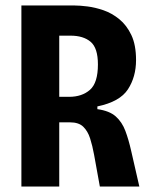

<svg xmlns="http://www.w3.org/2000/svg" viewBox="-20 -680 552 700"><path d="M58 0V-660H252Q271 -660 299 -656.5Q327 -653 357.5 -642.5Q388 -632 415 -610Q442 -588 459 -552Q476 -516 476 -461Q476 -400 446.5 -354.5Q417 -309 335 -292V-282Q379 -276 402 -255.5Q425 -235 437 -203Q449 -171 458 -131L488 0H344L323 -116Q317 -149 308.5 -175.5Q300 -202 283.5 -218Q267 -234 235 -234H196V0ZM196 -327H232Q279 -327 308 -352.5Q337 -378 337 -445Q337 -505 310.5 -527.5Q284 -550 237 -550H196Z"/></svg>

Font: Bricolage Grotesque 10pt Condensed Bricolage Grotesque 10pt Condensed Regular
Style: Bold
Weight: 700
Width: 3
Designer: Mathieu Triay
Foundry: Atelier Triay
Version: Version 1.000; ttfautohint (v1.8.4.7-5d5b);gftools[0.9.32]